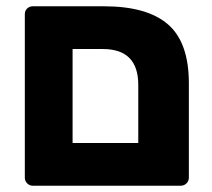

<svg xmlns="http://www.w3.org/2000/svg" viewBox="-20 -591 675 611"><path d="M59 -25V-546Q59 -557 66.5 -564Q74 -571 84 -571H311Q448 -571 514.5 -513.5Q581 -456 581 -326V-26Q581 -15 573.5 -7.5Q566 0 555 0H84Q74 0 66.5 -7.5Q59 -15 59 -25ZM420 -136V-321Q420 -435 307 -435H211V-136Z"/></svg>

Font: Hezaedrus
Style: Bold
Weight: 700
Designer: Hubert & Fischer
Foundry: Hubert & Fischer
Version: Version 1.10;September 3, 2019;FontCreator 11.5.0.2425 64-bi